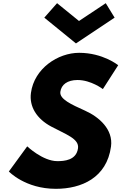

<svg xmlns="http://www.w3.org/2000/svg" viewBox="-20 -1172 763 1207"><path d="M338.8 -1152 258.5 -1061 457.5 -899 700.5 -1061 644.8 -1152 476.6 -1040ZM477.6 -840C344.6 -840 195.3 -742 174.5 -588C162.9 -502 210.5 -425 302.8 -376C394.2 -327 478.6 -300 470.4 -240C460 -163 381.5 -159 340.5 -159C248.5 -159 151.1 -252 151.1 -252L35.7 -94C35.7 -94 138 15 331 15C492 15 651.3 -54 677.9 -251C692.5 -359 602.1 -437 515.4 -476C426.8 -516 353.2 -549 359.4 -595C365.5 -640 403.5 -669 467.5 -669C552.5 -669 626.7 -612 626.7 -612L723 -762C723 -762 627.6 -840 477.6 -840Z"/></svg>

Font: Hussar Techniczny
Style: Bold 
Weight: 700
Foundry: Cannot Into Space Fonts
Version: Version 0.77